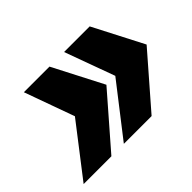

<svg xmlns="http://www.w3.org/2000/svg" viewBox="-95 -678 763 763"><g transform="rotate(-45 286.5 -297.0)"><path d="M230 -84 397 -299 320 -510H464L573 -299L386 -84ZM4 -84 170 -299 94 -510H238L347 -299L160 -84Z"/></g></svg>

Font: Saira Expanded Black
Style: Italic
Weight: 900
Width: 7
Italic angle: -12°
Designer: Hector Gatti with collaboration of the Omnibus-Type team
Foundry: Omnibus-Type
Version: Version 1.101